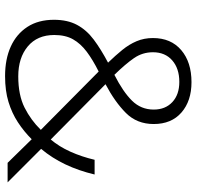

<svg xmlns="http://www.w3.org/2000/svg" viewBox="-29 -736 775 757"><g transform="rotate(90 358.5 -357.5)"><path d="M304 -725Q378 -725 423.5 -685.5Q469 -646 469 -576Q469 -510 425.5 -466.5Q382 -423 312 -386L530 -170Q558 -203 578 -247.5Q598 -292 610 -343H668Q653 -280 628 -227.5Q603 -175 567 -132L699 0H622L529 -95Q498 -64 462 -40.5Q426 -17 382 -3.5Q338 10 280 10Q213 10 163.5 -12.5Q114 -35 86 -78Q58 -121 58 -183Q58 -236 78 -273.5Q98 -311 136 -339.5Q174 -368 227 -396Q199 -425 177 -452Q155 -479 142.5 -508.5Q130 -538 130 -573Q130 -644 177.5 -684.5Q225 -725 304 -725ZM262 -359Q216 -336 184 -312Q152 -288 135 -258Q118 -228 118 -184Q118 -117 163 -79.5Q208 -42 281 -42Q355 -42 404.5 -67Q454 -92 492 -131ZM303 -677Q250 -677 218 -649Q186 -621 186 -573Q186 -532 209 -498.5Q232 -465 275 -421Q342 -455 377 -490.5Q412 -526 412 -576Q412 -622 382.5 -649.5Q353 -677 303 -677Z"/></g></svg>

Font: Noto Sans Symbols Light
Style: Regular
Weight: 300
Version: Version 2.002